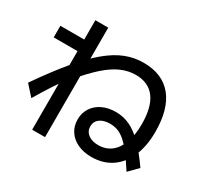

<svg xmlns="http://www.w3.org/2000/svg" viewBox="-173 -1005 1346 1291"><g transform="rotate(30 500.0 -360.0)"><path d="M653 25Q592 25 545.5 3Q499 -19 473.5 -58Q448 -97 448 -148Q448 -199 473.5 -238Q499 -277 544 -298.5Q589 -320 648 -320Q705 -320 756 -296.5Q807 -273 860.5 -219.5Q914 -166 977 -76L909 -7Q867 -73 833.5 -116.5Q800 -160 771 -185.5Q742 -211 713.5 -221.5Q685 -232 653 -232Q603 -232 574 -210Q545 -188 545 -150Q545 -113 574.5 -90Q604 -67 653 -67Q712 -67 753 -99Q794 -131 816 -191Q838 -251 838 -335Q838 -468 787.5 -535.5Q737 -603 638 -603Q582 -603 526.5 -579Q471 -555 409.5 -500.5Q348 -446 271 -353L261 -352Q223 -301 184.5 -241.5Q146 -182 107 -116L36 -195Q135 -338 216 -434.5Q297 -531 367.5 -589.5Q438 -648 505 -674Q572 -700 643 -700Q790 -700 866.5 -606.5Q943 -513 943 -335Q943 -225 908 -144Q873 -63 808 -19Q743 25 653 25ZM218 65V-545H33V-635H218V-785H318V65Z"/></g></svg>

Font: M PLUS 1 Code Medium
Style: Regular
Weight: 500
Designer: Coji Morishita
Foundry: UNDERFOREST DESIGN
Version: Version 1.002